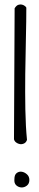

<svg xmlns="http://www.w3.org/2000/svg" viewBox="-20 -846 175 865"><path d="M44.9 -39.1Q44.9 -58.6 55.2 -66.4Q65.4 -74.2 78.1 -72.3Q90.8 -70.3 101.6 -60.5Q112.3 -50.8 112.3 -35.2Q112.3 -18.6 101.1 -9.8Q89.8 -1 76.7 -1.5Q63.5 -2 53.2 -11.2Q43 -20.5 44.9 -39.1ZM45.9 -808.6Q53.7 -821.3 62.5 -824.2Q71.3 -827.1 79.1 -825.2Q86.9 -823.2 92.3 -818.8Q97.7 -814.5 98.6 -811.5Q98.6 -752 96.7 -673.3Q94.7 -594.7 93.8 -512.7Q92.8 -430.7 94.2 -352.5Q95.7 -274.4 101.6 -215.8Q97.7 -204.1 88.4 -199.7Q79.1 -195.3 69.8 -196.8Q60.5 -198.2 52.7 -204.1Q44.9 -210 43 -218.8Z"/></svg>

Font: Shadows Into Light Two
Style: Regular
Weight: 400
Designer: Kimberly Geswein
Foundry: Kimberly Geswein
Version: Version 1.003 2012